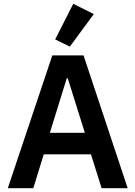

<svg xmlns="http://www.w3.org/2000/svg" viewBox="-20 -989 712 1009"><path d="M473 -915 365 -969 270 -782 347 -744ZM651 0 419 -698H255L21 0H155L210 -178H458L514 0ZM426 -291H242L331 -578H336Z"/></svg>

Font: IBM Plex Thai SemiBold
Style: Regular
Weight: 600
Designer: Mike Abbink, Paul van der Laan, Pieter van Rosmalen, Ben Mitchell, Mark Frömberg
Foundry: Bold Monday
Version: Version 1.0